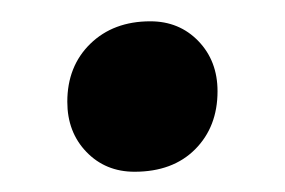

<svg xmlns="http://www.w3.org/2000/svg" viewBox="-20 -149 270 182"><path d="M43.8 -52.5Q43.8 -86.2 65.6 -107.5Q87.5 -128.8 122.5 -128.8Q150 -128.8 168.1 -110Q186.2 -91.2 186.2 -62.5Q186.2 -28.8 165 -7.5Q143.8 13.8 107.5 13.8Q80 13.8 61.9 -5Q43.8 -23.8 43.8 -52.5Z"/></svg>

Font: Cambay
Style: Bold Italic
Weight: 700
Italic angle: -11°
Designer: Pooja Saxena
Foundry: Pooja Saxena
Version: Version 1.006;PS 001.006;hotconv 1.0.70;makeotf.lib2.5.58329